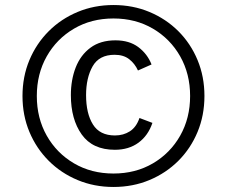

<svg xmlns="http://www.w3.org/2000/svg" viewBox="-20 -732 902 764"><path d="M431.5 12Q355 12 289 -15.5Q223 -43 173.8 -92.2Q124.5 -141.5 97 -207.2Q69.5 -273 69.5 -350Q69.5 -427 97 -492.8Q124.5 -558.5 173.8 -607.8Q223 -657 289 -684.5Q355 -712 431.5 -712Q508.5 -712 574.5 -684.5Q640.5 -657 689.8 -607.8Q739 -558.5 766.2 -492.8Q793.5 -427 793.5 -350Q793.5 -273 766.2 -207.2Q739 -141.5 689.8 -92.2Q640.5 -43 574.5 -15.5Q508.5 12 431.5 12ZM431.5 -41.5Q519.5 -41.5 588.5 -82Q657.5 -122.5 697 -192.2Q736.5 -262 736.5 -350Q736.5 -438 697 -507.8Q657.5 -577.5 588.5 -618Q519.5 -658.5 431.5 -658.5Q343.5 -658.5 274.5 -618Q205.5 -577.5 166 -507.8Q126.5 -438 126.5 -350Q126.5 -262 166 -192.2Q205.5 -122.5 274.5 -82Q343.5 -41.5 431.5 -41.5ZM437 -136Q348.5 -136 305.2 -196.8Q262 -257.5 262 -353.5Q262 -414 281.2 -463.5Q300.5 -513 340 -542.2Q379.5 -571.5 439.5 -571.5Q494.5 -571.5 530.5 -544.5Q566.5 -517.5 583 -475.5L529 -451.5Q516.5 -479 494 -496.5Q471.5 -514 436 -514Q374.5 -514 348.5 -468Q322.5 -422 322.5 -353.5Q322.5 -280.5 349.8 -236.8Q377 -193 437.5 -193Q471 -193 496.8 -209.5Q522.5 -226 535 -262.5L586.5 -243Q569.5 -192.5 531 -164.2Q492.5 -136 437 -136Z"/></svg>

Font: Overpass Light
Style: Regular
Weight: 300
Designer: Delve Withrington, Dave Bailey, Thomas Jockin
Foundry: Delve Fonts LLC
Version: Version 4.000; ttfautohint (v1.8.3)